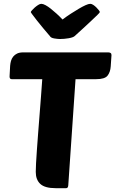

<svg xmlns="http://www.w3.org/2000/svg" viewBox="-20 -984 603 1004"><path d="M375 -570 337 -15Q336 0 326 0H271Q215 0 191 -22Q167 -44 167 -85Q167 -100 168.5 -130Q170 -160 173 -200.5Q176 -241 179.5 -288.5Q183 -336 187 -384.5Q191 -433 194.5 -481Q198 -529 201 -570H41Q30 -570 30 -584L33 -640Q34 -653 37.5 -665.5Q41 -678 49 -688Q57 -698 69.5 -704Q82 -710 100 -710H547Q553 -710 558 -707Q563 -704 563 -696L559 -637Q557 -607 542.5 -588.5Q528 -570 483 -570ZM196 -964Q205 -964 218 -957Q231 -950 245.5 -938.5Q260 -927 276 -912.5Q292 -898 307 -882Q328 -898 350.5 -912.5Q373 -927 392.5 -938.5Q412 -950 427.5 -957Q443 -964 452 -964Q459 -964 467.5 -958.5Q476 -953 483.5 -945.5Q491 -938 496.5 -931Q502 -924 502 -921Q502 -918 489 -905.5Q476 -893 456.5 -874.5Q437 -856 414 -835Q391 -814 370 -795Q362 -788 339 -784Q316 -780 294 -780Q281 -780 263.5 -783Q246 -786 241 -795Q223 -816 205 -837.5Q187 -859 173 -877Q159 -895 150 -907Q141 -919 141 -921Q141 -923 147 -930Q153 -937 161.5 -944.5Q170 -952 179.5 -958Q189 -964 196 -964Z"/></svg>

Font: Poetsen One
Style: Regular
Weight: 400
Designer: Pablo Impallari, Rodrigo Fuenzalida
Foundry: Pablo Impallari, Rodrigo Fuenzalida
Version: Version 1.001; ttfautohint (v0.93) -l 8 -r 50 -G 200 -x 14 -